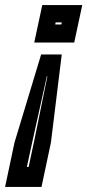

<svg xmlns="http://www.w3.org/2000/svg" viewBox="-29 -720 343 754"><path d="M137 -700H294L262.5 -553H105.5ZM189.5 -632 188 -624H212L213.5 -632ZM132.5 -506H213.5L171 -160.5L134 14H-9L28 -160.5ZM155 -420.5 100.5 -175 76.5 -64.5H83.5L107 -175L157 -420.5Z"/></svg>

Font: Tourney Condensed ExtraBold
Style: Italic
Weight: 800
Width: 3
Italic angle: -12°
Designer: Tyler Finck
Foundry: Etcetera Type Co
Version: Version 1.010; ttfautohint (v1.8.3)